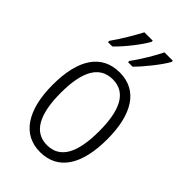

<svg xmlns="http://www.w3.org/2000/svg" viewBox="-233 -941 940 940"><g transform="rotate(45 237.0 -471.0)"><path d="M381 -851V-859H323C306 -823 263 -750 231 -708V-699H262C301 -737 361 -813 381 -851ZM242 -851V-859H184C165 -822 124 -752 92 -708V-699H122C165 -739 221 -812 242 -851ZM426 -360C426 -532 363 -635 238 -635C113 -635 48 -536 48 -360C48 -186 115 -83 237 -83C363 -83 426 -186 426 -360ZM104 -360C104 -506 145 -587 238 -587C332 -587 370 -501 370 -360C370 -211 329 -131 237 -131C146 -131 104 -214 104 -360Z"/></g></svg>

Font: Noto Sans Telugu UI Condensed Light
Style: Regular
Weight: 300
Width: 3
Designer: Jelle Bosma - Monotype Design Team
Foundry: Monotype Imaging Inc.
Version: Version 2.005